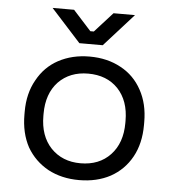

<svg xmlns="http://www.w3.org/2000/svg" viewBox="-51 -738 720 800"><g transform="rotate(5 309.0 -338.5)"><path d="M308.6 13.7Q235.4 13.7 178.7 -16.6Q122.1 -47.9 89.8 -103.5Q58.6 -161.1 58.6 -238.3Q58.6 -242.2 58.6 -251Q58.6 -327.1 90.8 -383.8Q122.1 -441.4 177.7 -471.7Q235.4 -502.9 308.6 -502.9Q382.8 -502.9 439.5 -471.7Q496.1 -441.4 527.3 -383.8Q558.6 -327.1 558.6 -251Q558.6 -247.1 558.6 -238.3Q558.6 -161.1 527.3 -104.5Q496.1 -47.9 439.5 -16.6Q382.8 13.7 308.6 13.7ZM308.6 -56.6Q386.7 -56.6 433.6 -106.4Q480.5 -156.2 480.5 -240.2Q480.5 -243.2 480.5 -249Q480.5 -333 433.6 -382.8Q386.7 -431.6 308.6 -431.6Q232.4 -431.6 184.6 -382.8Q137.7 -333 137.7 -249Q137.7 -246.1 137.7 -240.2Q137.7 -156.2 184.6 -106.4Q232.4 -56.6 308.6 -56.6ZM260.7 -554.7Q230.5 -588.9 136.7 -691.4Q159.2 -691.4 226.6 -691.4Q246.1 -669.9 301.8 -608.4Q305.7 -608.4 316.4 -608.4Q335 -628.9 391.6 -691.4Q414.1 -691.4 481.4 -691.4Q450.2 -657.2 358.4 -554.7Q334 -554.7 260.7 -554.7Z"/></g></svg>

Font: Kadena Space Grotesk
Style: Regular
Weight: 400
Designer: Florian Karsten
Version: Version 2.000